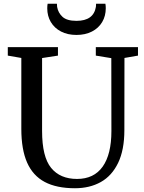

<svg xmlns="http://www.w3.org/2000/svg" viewBox="-20 -994 768 1022"><path d="M93.5 -308V-685.5L21.5 -698V-743H288.5V-698L204 -685V-297Q204 -159.5 252 -100.5Q300 -41.5 390 -41.5Q480 -41.5 526.5 -107Q573 -172.5 573 -296.5L572.5 -684.5L490 -698V-743H714.5V-698L642.5 -685.5L642 -301.5Q642 -196 608.8 -127Q575.5 -58 516.5 -25Q457.5 8 379 8Q281 8 218 -25.5Q155 -59 124.2 -128.8Q93.5 -198.5 93.5 -308ZM231.5 -949.5Q231.5 -963.5 233.5 -974H283Q283 -964 284 -957.5Q289.5 -925.5 313 -904.2Q336.5 -883 387 -883Q478 -883 490.5 -957.5Q491.5 -964 491.5 -974H541Q543 -963.5 543 -950Q543 -909 524 -876.8Q505 -844.5 469.5 -826.2Q434 -808 387 -808Q340 -808 304.8 -826.2Q269.5 -844.5 250.5 -876.8Q231.5 -909 231.5 -949.5Z"/></svg>

Font: Merriweather 12pt
Style: Regular
Weight: 400
Designer: Eben Sorkin
Foundry: Eben Sorkin
Version: Version 2.100